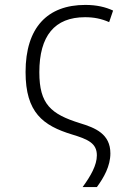

<svg xmlns="http://www.w3.org/2000/svg" viewBox="-20 -562 570 781"><path d="M316 199H374C402 161 429 114 429 62C429 -17 368 -42 305 -61C187 -98 140 -138 140 -268C140 -416 202 -492 326 -492C362 -492 392 -486 424 -472L440 -519C410 -533 374 -542 327 -542C173 -542 84 -450 84 -269C84 -104 155 -51 273 -15C339 5 374 21 374 70C374 110 349 154 316 199Z"/></svg>

Font: Noto Sans Mono Condensed Light
Style: Regular
Weight: 300
Width: 3
Designer: Monotype Design Team
Foundry: Monotype Imaging Inc.
Version: Version 2.014